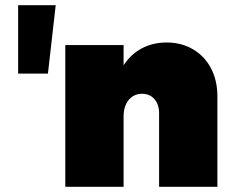

<svg xmlns="http://www.w3.org/2000/svg" viewBox="-20 -721 899 741"><path d="M50 -701H195L165 -437H50ZM819 -349V0H594V-284Q594 -318 576 -338.5Q558 -359 529 -359Q496 -359 476.5 -335Q457 -311 457 -271V0H232V-547H457V-469Q485 -512 527.5 -534.5Q570 -557 623 -557Q680 -557 724.5 -531Q769 -505 794 -458Q819 -411 819 -349Z"/></svg>

Font: Gontserrat Black
Style: Regular
Weight: 900
Designer: Julieta Ulanovsky
Foundry: Julieta Ulanovsky
Version: Version 6.001